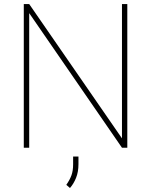

<svg xmlns="http://www.w3.org/2000/svg" viewBox="-20 -731 748 950"><path d="M609.9 -710.9V0H583.5L124.5 -666V0H97.7V-710.9H124.5L583.5 -46.4V-710.9ZM368.2 43.5V81.1Q368.2 119.6 356.4 148.9Q344.7 178.2 326.2 199.2L308.1 183.6Q325.2 159.2 333.5 136.5Q341.8 113.8 341.8 82V43.5Z"/></svg>

Font: Vazirmatn RD Thin
Style: Regular
Weight: 100
Designer: Saber Rastikerdar
Foundry: Saber Rastikerdar
Version: Version 32.102